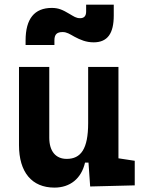

<svg xmlns="http://www.w3.org/2000/svg" viewBox="-20 -810 626 839"><path d="M217.8 9.8C286.1 9.8 335.4 -29.3 351.6 -99.6H366.7L374 4.9L568.8 0V-107.4L497.6 -118.2V-517.6H365.2V-272C365.2 -159.2 333.5 -115.7 271.5 -115.7C223.6 -115.7 195.3 -148.9 195.3 -208.5V-517.6H63V-175.8C63 -57.6 119.1 9.8 217.8 9.8ZM91.8 -613.3H217.8V-633.8C217.8 -661.1 230 -669.9 253.9 -669.9C272 -669.9 284.7 -661.1 305.7 -649.4C330.6 -636.2 356 -625 389.2 -625C450.2 -625 477.1 -664.1 477.1 -742.2V-789.6H356.4V-759.8C356.4 -740.2 347.7 -730.5 330.1 -730.5C312 -730.5 302.7 -738.3 283.2 -749.5C254.4 -766.6 236.3 -775.4 206.5 -775.4C130.4 -775.4 91.8 -728 91.8 -632.8Z"/></svg>

Font: CaskaydiaCove Nerd Font
Style: Bold
Weight: 700
Designer: Aaron Bell
Foundry: Saja Typeworks
Version: Version 2111.1;Nerd Fonts 2.3.0